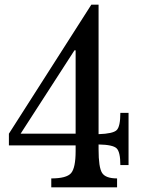

<svg xmlns="http://www.w3.org/2000/svg" viewBox="-20 -800 625 820"><path d="M18 -179V-229L370 -780H401V-227Q463 -229 478.5 -244.5Q494 -260 494 -318H529V-95H494Q494 -151 478 -166.5Q462 -182 401 -183V-162Q401 -85 416 -61.5Q431 -38 480 -38V0H199V-38Q264 -38 283.5 -60.5Q303 -83 303 -155V-179ZM303 -229V-585H298L68 -229Z"/></svg>

Font: Libre Baskerville
Style: Regular
Weight: 400
Designer: Pablo Impallari, Rodrigo Fuenzalida
Foundry: Pablo Impallari, Rodrigo Fuenzalida
Version: Version 1.000